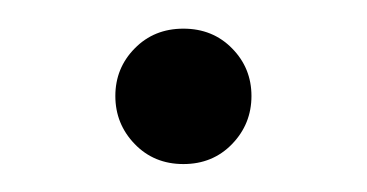

<svg xmlns="http://www.w3.org/2000/svg" viewBox="-20 -285 256 134"><path d="M108 -265Q128.5 -265 142 -251.2Q155.5 -237.5 155.5 -218Q155.5 -198.5 142 -184.5Q128.5 -170.5 108 -170.5Q87.5 -170.5 74 -184.5Q60.5 -198.5 60.5 -218Q60.5 -237.5 74 -251.2Q87.5 -265 108 -265Z"/></svg>

Font: Newsreader Text Light
Style: Regular
Weight: 300
Designer: Hugues Gentile
Foundry: Production Type
Version: Version 1.002